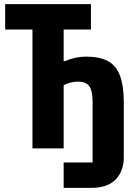

<svg xmlns="http://www.w3.org/2000/svg" viewBox="-20 -718 640 929"><path d="M288 68H428V-223Q428 -280 411.5 -301.5Q395 -323 358 -323Q339 -323 321.5 -318.5Q304 -314 288 -306V0H137V-575H5V-698H420V-575H288V-422H293Q344 -444 397 -444Q462 -444 502 -422.5Q542 -401 560.5 -352Q579 -303 579 -219V42Q579 110 539.5 150.5Q500 191 422 191H288Z"/></svg>

Font: iA Writer Quattro V
Style: Regular
Weight: 400
Designer: Mike Abbink, Paul van der Laan, Pieter van Rosmalen, Oliver Reichenstein
Foundry: Information Architects Inc.
Version: Version 2.000